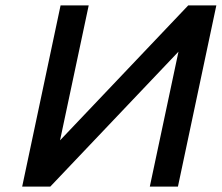

<svg xmlns="http://www.w3.org/2000/svg" viewBox="-20 -690 820 710"><path d="M780 -670H676L202 -171L308 -670H204L62 0H166L640 -499L534 0H638Z"/></svg>

Font: LT Wave Text Medium Italic
Style: Regular
Weight: 500
Designer: Daniel Lyons
Version: Version 2.5 (Glyphs App)